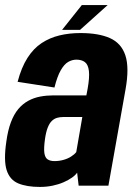

<svg xmlns="http://www.w3.org/2000/svg" viewBox="-27 -733 533 758"><path d="M130.5 5Q157 5 180.8 0Q204.5 -5 224 -13.5Q243.5 -22 257.2 -31.8Q271 -41.5 277.5 -51.5L283.5 0H401L468.5 -379.5Q484 -466 468 -514.2Q452 -562.5 407.2 -582.5Q362.5 -602.5 291 -602.5Q246 -602.5 207.8 -593.2Q169.5 -584 137.5 -563Q105.5 -542 81.5 -504.5Q57.5 -467 42.5 -410L188 -387.5Q199 -431.5 212.8 -455.5Q226.5 -479.5 242.2 -488.5Q258 -497.5 274.5 -497.5Q295.5 -497.5 308.2 -487.8Q321 -478 324 -453Q327 -428 319 -383L314 -356.5H184.5Q157.5 -356.5 132 -351.8Q106.5 -347 84.5 -335Q62.5 -323 45.2 -302.5Q28 -282 16 -250.2Q4 -218.5 -2 -174Q-13 -100 -0.8 -61.5Q11.5 -23 45 -9Q78.5 5 130.5 5ZM188 -97Q172 -97 161.5 -103.5Q151 -110 148.2 -128.5Q145.5 -147 150.5 -183.5Q154.5 -212 161.5 -229.5Q168.5 -247 177.8 -255.8Q187 -264.5 198.2 -267.8Q209.5 -271 222.5 -271H298L274 -132.5Q266.5 -123 253.5 -114.8Q240.5 -106.5 223.5 -101.8Q206.5 -97 188 -97ZM218 -615H289L398 -713H296Z"/></svg>

Font: Anybody Condensed
Style: Bold Italic
Weight: 700
Width: 3
Italic angle: -10°
Version: Version 1.113;gftools[0.9.25]